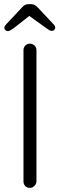

<svg xmlns="http://www.w3.org/2000/svg" viewBox="-20 -912 290 932"><path d="M157 -31Q156 -18 146.5 -9Q137 0 125 0Q111 0 102.5 -9Q94 -18 94 -31V-669Q94 -682 103 -691Q112 -700 126 -700Q138 -700 147.5 -691Q157 -682 157 -669ZM133 -843 45 -774Q37 -769 30.5 -765Q24 -761 18 -761Q11 -761 6 -766Q1 -771 1 -776Q1 -781 3 -784.5Q5 -788 9 -793L86 -875Q93 -883 100.5 -887.5Q108 -892 119 -892H130Q141 -892 148.5 -887.5Q156 -883 164 -875L240 -794Q245 -789 246.5 -785Q248 -781 248 -777Q248 -772 243.5 -767Q239 -762 232 -762Q226 -762 219.5 -765.5Q213 -769 205 -775L115 -840Z"/></svg>

Font: Quicksand Light
Style: Regular
Weight: 400
Version: Version 3.004